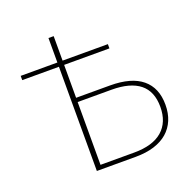

<svg xmlns="http://www.w3.org/2000/svg" viewBox="-125 -828 956 954"><g transform="rotate(-20 353.5 -351.5)"><path d="M256 -703V-573.5H495.5V-551H256V-377H435Q547.5 -377 604.5 -329.8Q661.5 -282.5 661.5 -193.5Q661.5 -148 646.5 -112.2Q631.5 -76.5 602.8 -51.5Q574 -26.5 531.5 -13.2Q489 0 434 0H228.5V-551H34.5V-573.5H228.5V-703ZM256 -354.5V-22.5H434Q532.5 -22.5 583.2 -66.5Q634 -110.5 634 -192Q634 -274 583.8 -314.2Q533.5 -354.5 435 -354.5Z"/></g></svg>

Font: Lato Thin
Style: Regular
Weight: 200
Designer: Lukasz Dziedzic
Foundry: tyPoland Lukasz Dziedzic
Version: Version 2.007; 2014-02-27